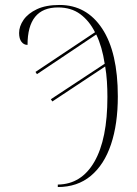

<svg xmlns="http://www.w3.org/2000/svg" viewBox="-20 -744 551 774"><path d="M213 0Q308 -1 360.5 -92Q413 -183 413 -353Q413 -385 411 -416Q409 -447 404 -476L191 -335L185 -344L402 -487Q397 -521 388.5 -550.5Q380 -580 368 -605L129 -445L123 -454L363 -614Q340 -660 303.5 -687Q267 -714 214 -714Q91 -714 91 -563Q76 -563 66.5 -575.5Q57 -588 57 -611Q57 -638 75 -664Q93 -690 129 -707Q165 -724 220 -724Q329 -724 392 -628.5Q455 -533 455 -355Q455 -244 427.5 -162Q400 -80 346 -35Q292 10 213 10Z"/></svg>

Font: Noto Serif Display Condensed ExtraLight
Style: Regular
Weight: 200
Width: 3
Designer: Monotype Design Team
Foundry: Monotype Imaging Inc.
Version: Version 2.009